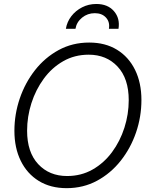

<svg xmlns="http://www.w3.org/2000/svg" viewBox="-20 -958 768 989"><path d="M323.2 11.2Q240.2 11.2 179.9 -25.9Q119.6 -63 86.9 -129.6Q54.2 -196.3 54.2 -284.2Q54.2 -369.6 81.8 -450.7Q109.4 -531.7 160.4 -596.7Q211.4 -661.6 282.2 -700.2Q353 -738.8 439.5 -738.8Q522.5 -738.8 582.8 -701.7Q643.1 -664.6 675.8 -597.9Q708.5 -531.2 708.5 -442.9Q708.5 -356.9 680.9 -276.1Q653.3 -195.3 602.1 -130.4Q550.8 -65.4 480 -27.1Q409.2 11.2 323.2 11.2ZM325.7 -51.3Q397.9 -51.3 456.5 -84.5Q515.1 -117.7 556.9 -174.1Q598.6 -230.5 620.8 -300Q643.1 -369.6 643.1 -441.9Q643.1 -553.7 585.7 -615Q528.3 -676.3 437 -676.3Q364.3 -676.3 305.7 -642.8Q247.1 -609.4 205.6 -552.7Q164.1 -496.1 141.8 -426.5Q119.6 -356.9 119.6 -284.7Q119.6 -173.8 176.8 -112.5Q233.9 -51.3 325.7 -51.3ZM476.1 -937.5Q535.2 -937.5 567.1 -900.4Q599.1 -863.3 590.3 -809.6H541Q546.9 -844.2 526.1 -867.2Q505.4 -890.1 468.3 -890.1Q431.2 -890.1 402.8 -867.2Q374.5 -844.2 368.7 -809.6H319.3Q325.2 -845.7 347.4 -874.5Q369.6 -903.3 403.1 -920.4Q436.5 -937.5 476.1 -937.5Z"/></svg>

Font: Inter Display Light
Style: Italic
Weight: 300
Italic angle: -9.39999°
Designer: Rasmus Andersson
Foundry: rsms
Version: Version 4.000;git-a52131595